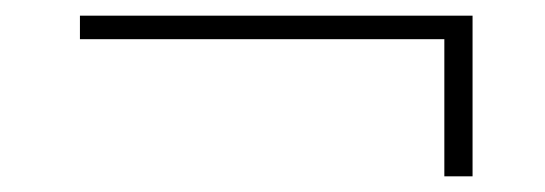

<svg xmlns="http://www.w3.org/2000/svg" viewBox="-20 -390 696 245"><path d="M583 -165H547V-340H82V-370H583Z"/></svg>

Font: Playfair Display SC
Style: Regular
Weight: 400
Designer: Claus Eggers Sørensen
Foundry: Claus Eggers Sørensen
Version: Version 1.200; ttfautohint (v1.6)